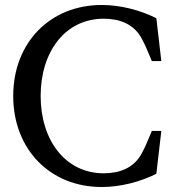

<svg xmlns="http://www.w3.org/2000/svg" viewBox="-20 -735 699 770"><path d="M33 -350C33 -136 181 15 388 15C464 15 543 -6 607 -38L627 -210H589C576 -181 566 -152 551 -125C519 -59 456 -40 396 -40C241 -40 143 -174 143 -350C143 -527 241 -660 396 -660C456 -660 519 -641 551 -575C566 -548 576 -519 589 -490H627L607 -662C543 -694 464 -715 388 -715C181 -715 33 -564 33 -350Z"/></svg>

Font: LT Superior Serif Medium
Style: Regular
Weight: 500
Designer: Daniel Lyons
Foundry: LyonsType
Version: Version 2.120;FEAKit 1.0